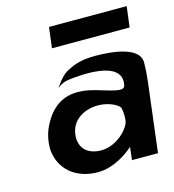

<svg xmlns="http://www.w3.org/2000/svg" viewBox="-104 -761 783 862"><g transform="rotate(-15 288.0 -330.5)"><path d="M242 -467C215 -457 190 -425 172 -398C190 -412 205 -420 232 -423C267 -427 488 -453 460 -332C451 -294 347 -351 274 -357C248 -359 228 -359 205 -353C145 -337 110 -293 86 -243C71 -211 64 -176 65 -139C73 -48 143 13 247 13C323 13 392 -39 414 -60L407 0H528L567 -320C571 -353 573 -383 573 -413C570 -477 464 -495 368 -495C311 -495 272 -484 242 -467ZM286 -78C222 -78 184 -115 191 -176C199 -243 258 -277 323 -277C371 -277 414 -255 422 -239C426 -221 428 -200 425 -179C421 -144 359 -78 286 -78ZM563 -674H202L190 -578H551Z"/></g></svg>

Font: Bluebird
Style: Obl
Weight: 400
Designer: Jasper
Foundry: Cannot Into Space Fonts
Version: Version 0.98